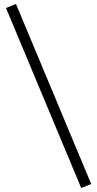

<svg xmlns="http://www.w3.org/2000/svg" viewBox="-20 -825 486 960"><path d="M386 115 10 -785 60 -805 436 95Z"/></svg>

Font: Geologica Thin
Style: Regular
Weight: 100
Designer: Sindre Bremnes, Frode Helland
Foundry: Monokrom Skriftforlag AS
Version: Version 1.010; ttfautohint (v1.8.4.7-5d5b);gftools[0.9.28]